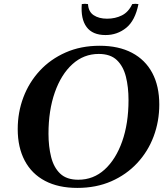

<svg xmlns="http://www.w3.org/2000/svg" viewBox="-20 -950 857 986"><path d="M492 -715Q589 -715 657.5 -679Q726 -643 762 -575.5Q798 -508 798 -413Q798 -327 769 -249.5Q740 -172 684.5 -112.5Q629 -53 551.5 -19Q474 15 377 15Q280 15 211.5 -21Q143 -57 107 -125Q71 -193 71 -287Q71 -373 100 -450Q129 -527 184 -586.5Q239 -646 317 -680.5Q395 -715 492 -715ZM382 -27Q460 -27 517.5 -79.5Q575 -132 607.5 -224Q640 -316 640 -436Q640 -503 626.5 -556.5Q613 -610 580 -641.5Q547 -673 487 -673Q410 -673 352 -620.5Q294 -568 261.5 -475.5Q229 -383 229 -263Q229 -198 242.5 -144Q256 -90 289 -58.5Q322 -27 382 -27ZM659 -929Q675 -932 691 -929Q674 -844 628 -807Q582 -770 522 -770Q455 -770 424.5 -811.5Q394 -853 400 -929Q416 -932 432 -929Q434 -890 461 -872Q488 -854 530 -854Q572 -854 606 -871Q640 -888 659 -929Z"/></svg>

Font: Poltawski Nowy SemiBold
Style: Italic
Weight: 600
Italic angle: -12°
Version: Version 1.001;gftools[0.9.25]